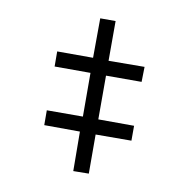

<svg xmlns="http://www.w3.org/2000/svg" viewBox="-115 -740 839 853"><g transform="rotate(-20 304.5 -313.5)"><path d="M251 -150.9 163.1 2 102.1 -32.2 189.9 -187 50.8 -268.1 84 -326.2 225.1 -245.1 323.2 -416 183.1 -497.1 216.8 -556.2 356.9 -475.1 446.8 -628.9 506.8 -594.2 417 -439 558.1 -358.9 522.9 -300.8 383.8 -380.9 285.2 -210 424.8 -128.9 391.1 -70.8Z"/></g></svg>

Font: JBL Sans
Style: Semibold
Weight: 600
Version: Version 1.10